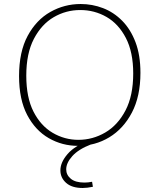

<svg xmlns="http://www.w3.org/2000/svg" viewBox="-20 -720 794 957"><path d="M369 7Q290 7 223 -31.5Q156 -70 115.5 -147Q75 -224 75 -341Q75 -462 118 -541.5Q161 -621 231 -660.5Q301 -700 382 -700Q440 -700 493.5 -679.5Q547 -659 589 -616.5Q631 -574 655.5 -509.5Q680 -445 680 -357Q680 -240 637.5 -159Q595 -78 524.5 -35.5Q454 7 369 7ZM371 -23Q442 -23 504.5 -59.5Q567 -96 605.5 -169.5Q644 -243 644 -354Q644 -460 607.5 -530.5Q571 -601 511 -635.5Q451 -670 380 -670Q309 -670 248 -634.5Q187 -599 149 -526.5Q111 -454 111 -343Q111 -234 147 -163.5Q183 -93 242.5 -58Q302 -23 371 -23ZM392 217Q338 217 309.5 191.5Q281 166 281 129Q281 89 317 47.5Q353 6 425 -19L433 0Q371 24 340.5 58Q310 92 310 124Q310 152 333 171Q356 190 401 190Q419 190 439 186L443 211Q414 217 392 217Z"/></svg>

Font: Bitter ExtraLight
Style: Regular
Weight: 200
Designer: Sol Matas, and Bitter project Authors
Foundry: Sol Matas
Version: Version 2.001